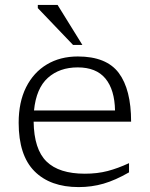

<svg xmlns="http://www.w3.org/2000/svg" viewBox="-20 -752 609 782"><path d="M297 -522Q413.5 -522 463.8 -454.8Q514 -387.5 514 -256.5H117Q118.5 -144 169.5 -94.2Q220.5 -44.5 325.5 -44.5Q376.5 -44.5 418.5 -55.5Q460.5 -66.5 505.5 -87.5V-50Q450 -18 401.8 -4Q353.5 10 300.5 10Q184.5 10 120.2 -54.8Q56 -119.5 56 -252Q56 -336 86.2 -396.5Q116.5 -457 170.8 -489.5Q225 -522 297 -522ZM296.5 -477.5Q222.5 -477.5 175 -435Q127.5 -392.5 118.5 -302H448.5Q447 -386.5 409.5 -432Q372 -477.5 296.5 -477.5ZM315.5 -569H277.5L134 -719V-732H214.5Z"/></svg>

Font: Newsreader Caption Light
Style: Regular
Weight: 300
Designer: Hugues Gentile
Foundry: Production Type
Version: Version 1.001